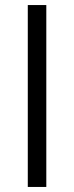

<svg xmlns="http://www.w3.org/2000/svg" viewBox="-20 -740 293 760"><path d="M90 0V-720H163.3V0Z"/></svg>

Font: Vela Sans GX ExtLt
Style: Regular
Weight: 200
Designer: Principal design: Mikhail Sharanda - project Manrope.
Design modification: Ravid Balaliev
Foundry: Mikhail Sharanda
Version: Version 1.001